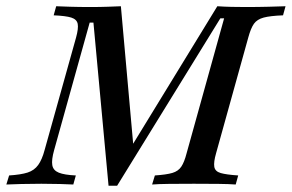

<svg xmlns="http://www.w3.org/2000/svg" viewBox="-34 -591 934 615"><path d="M-13.7 0 -4.8 -29Q33.1 -31.5 54.4 -38.3Q75.8 -45.2 88.3 -62.5Q100.8 -79.8 108.9 -110.5L209.7 -471Q217.7 -500 214.9 -514.5Q212.1 -529 194.4 -534.7Q176.6 -540.3 137.9 -541.9L146 -571Q162.1 -570.2 190.7 -569.4Q219.4 -568.5 255.6 -568.5Q286.3 -568.5 311.3 -569.4Q336.3 -570.2 353.2 -571L395.2 -100.8L371.8 -96.8L662.1 -571Q686.3 -569.4 707.3 -569Q728.2 -568.5 751.6 -568.5Q792.7 -568.5 826.6 -569.4Q860.5 -570.2 880.6 -571L872.6 -541.9Q831.5 -540.3 810.5 -534.7Q789.5 -529 779.4 -514.9Q769.4 -500.8 761.3 -471L658.1 -100Q650 -71.8 652.4 -56.9Q654.8 -41.9 673 -36.7Q691.1 -31.5 729 -29L721 0Q700 -1.6 665.3 -2Q630.6 -2.4 587.1 -2.4Q541.9 -2.4 507.7 -2Q473.4 -1.6 453.2 0L462.1 -29Q499.2 -31.5 518.1 -37.1Q537.1 -42.7 546.8 -57.3Q556.5 -71.8 563.7 -100L683.9 -532.3H671.8L341.1 4H313.7L265.3 -518.5H253.2L139.5 -110.5Q130.6 -79 133.5 -62.1Q136.3 -45.2 154.4 -37.9Q172.6 -30.6 208.9 -29L200.8 0Q185.5 -0.8 158.1 -1.6Q130.6 -2.4 98.4 -2.4Q63.7 -2.4 34.3 -1.6Q4.8 -0.8 -13.7 0Z"/></svg>

Font: Playfair 5pt SemiExpanded Light Medium
Style: Italic
Weight: 500
Italic angle: -15.6°
Version: Version 2.001;gftools[0.9.30]